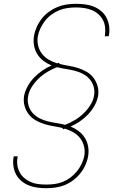

<svg xmlns="http://www.w3.org/2000/svg" viewBox="-20 -843 640 1006"><path d="M223 143Q199 143 175.5 140Q152 137 131 128.5Q110 120 92.5 105.5Q75 91 64.5 71.5Q54 52 50.5 28.5Q47 5 51 -18Q51 -20 51.5 -21.5Q52 -23 52 -24H73Q73 -23 72.5 -21.5Q72 -20 72 -19Q68 2 71 22.5Q74 43 83.5 60.5Q93 78 108 90.5Q123 103 141.5 111Q160 119 181 121.5Q202 124 223 124Q244 124 266.5 121Q289 118 310 109.5Q331 101 350 86.5Q369 72 383.5 54Q398 36 408 15Q418 -6 422 -28Q426 -53 420 -77Q414 -101 399.5 -119.5Q385 -138 364 -150Q343 -162 320 -169Q318 -168 315 -167Q312 -166 310 -166L308 -172Q284 -178 259 -182Q234 -186 210.5 -193.5Q187 -201 165.5 -213.5Q144 -226 129.5 -245.5Q115 -265 108.5 -289Q102 -313 106 -340Q111 -366 125 -391Q139 -416 158.5 -436.5Q178 -457 201.5 -473Q225 -489 250 -500Q228 -509 208.5 -523.5Q189 -538 176 -558.5Q163 -579 158.5 -603.5Q154 -628 158 -654Q162 -678 172.5 -701.5Q183 -725 199 -745.5Q215 -766 236.5 -781.5Q258 -797 281.5 -806.5Q305 -816 329.5 -819.5Q354 -823 378 -823Q402 -823 426 -820Q450 -817 471 -808.5Q492 -800 509.5 -785.5Q527 -771 537.5 -751Q548 -731 551.5 -707.5Q555 -684 551 -660Q550 -658 550 -656.5Q550 -655 549 -653H529Q529 -655 529.5 -656.5Q530 -658 530 -659Q533 -680 530.5 -701Q528 -722 518.5 -739.5Q509 -757 494 -770Q479 -783 460 -790.5Q441 -798 420.5 -801Q400 -804 378 -804Q357 -804 334.5 -801Q312 -798 291 -789.5Q270 -781 250.5 -767Q231 -753 216.5 -734.5Q202 -716 192 -695Q182 -674 178 -652Q174 -627 180 -603Q186 -579 200.5 -560.5Q215 -542 236 -530Q257 -518 280 -511Q282 -512 285 -513Q288 -514 290 -514L292 -508Q316 -502 341 -498Q366 -494 389.5 -486.5Q413 -479 434.5 -466.5Q456 -454 470.5 -434.5Q485 -415 491.5 -391Q498 -367 494 -340Q489 -314 475 -289Q461 -264 441.5 -243.5Q422 -223 398.5 -207Q375 -191 350 -180Q372 -171 391.5 -156.5Q411 -142 424 -121.5Q437 -101 441.5 -76.5Q446 -52 442 -26Q438 -2 427.5 21.5Q417 45 401 65Q385 85 364 101Q343 117 319.5 126.5Q296 136 271.5 139.5Q247 143 223 143ZM321 -189Q347 -199 371.5 -213.5Q396 -228 417 -248Q438 -268 453.5 -292.5Q469 -317 473 -343Q477 -367 470.5 -389.5Q464 -412 449 -429Q434 -446 413.5 -456.5Q393 -467 371 -472.5Q349 -478 325.5 -481.5Q302 -485 279 -491Q253 -481 228.5 -466.5Q204 -452 183 -432Q162 -412 146.5 -387.5Q131 -363 127 -337Q123 -313 129.5 -290.5Q136 -268 151 -251Q166 -234 186.5 -223.5Q207 -213 229 -207.5Q251 -202 274.5 -198.5Q298 -195 321 -189Z"/></svg>

Font: Iosevka Curly Slab ThExObl
Style: Regular
Weight: 100
Width: 7
Italic angle: -9°
Monospace: yes
Designer: Belleve Invis
Foundry: Belleve Invis
Version: Version 11.1.0; ttfautohint (v1.8.3)